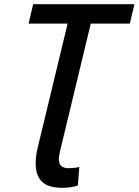

<svg xmlns="http://www.w3.org/2000/svg" viewBox="-20 -713 664 920"><path d="M279 187Q211 187 181 157.5Q151 128 151 71Q151 54 153 35.5Q155 17 161 -7L304 -600H117L139 -693H624L602 -600H415L269 6Q266 19 264 29.5Q262 40 262 50Q262 72 274 82.5Q286 93 310 93Q320 93 334.5 91.5Q349 90 360 87L353 176Q336 182 315.5 184.5Q295 187 279 187Z"/></svg>

Font: Ubuntu Sans Mono Medium
Style: Italic
Weight: 500
Italic angle: -13.5°
Monospace: yes
Designer: Dalton Maag Ltd
Foundry: Dalton Maag Ltd
Version: Version 1.006